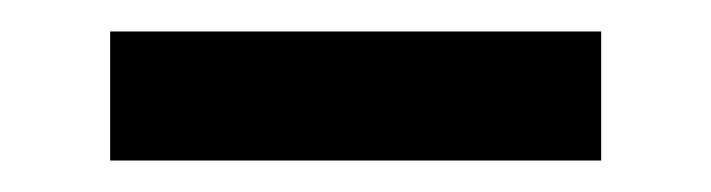

<svg xmlns="http://www.w3.org/2000/svg" viewBox="-20 -334 452 122"><path d="M50 -314H362V-232H50Z"/></svg>

Font: Lexend HM
Style: Regular
Weight: 400
Designer: Bonnie Shaver-Troup, Thomas Jockin, Octavio Pardo
Foundry: Lexend
Version: Version 1.091